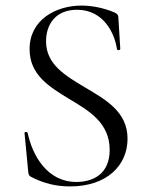

<svg xmlns="http://www.w3.org/2000/svg" viewBox="-20 -656 531 688"><path d="M145 -508C145 -566 177 -621 256 -621C354 -621 392 -532 399 -480C400 -475 411 -475 411 -481L404 -595C404 -602 399 -608 389 -612C350 -628 309 -636 272 -636C180 -636 86 -585 86 -480C86 -387 157 -345 227 -302C299 -259 373 -216 373 -119C373 -32 313 -4 254 -4C148 -4 96 -100 79 -180C78 -184 66 -185 68 -178L81 -42C82 -32 83 -27 90 -23C137 2 183 12 231 12C364 12 437 -64 437 -159C437 -255 360 -298 286 -342C214 -385 145 -425 145 -508Z"/></svg>

Font: Cormorant Garamond
Style: Regular
Weight: 400
Designer: Christian Thalmann (Catharsis Fonts)
Foundry: Catharsis Fonts
Version: Version 4.002;Glyphs 3.4 (3410)